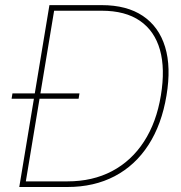

<svg xmlns="http://www.w3.org/2000/svg" viewBox="-20 -748 723 768"><path d="M249.5 0H68.8L72.8 -22.5H249.5Q350.6 -22.5 428.2 -63.5Q505.9 -104.5 555.9 -181.6Q606 -258.8 623.5 -366.2Q641.1 -472.7 619.9 -548.3Q598.6 -624 540 -664.6Q481.4 -705.1 386.7 -705.1H185.5L189.5 -727.5H386.7Q487.3 -727.5 551.5 -684.3Q615.7 -641.1 640.4 -560.3Q665 -479.5 646 -366.2Q627 -250.5 574 -168.5Q521 -86.4 438.7 -43.2Q356.4 0 249.5 0ZM200.2 -727.5 79.6 0H57.1L177.7 -727.5ZM26.4 -353 29.8 -374.5H297.9L294.4 -353Z"/></svg>

Font: Inter 24pt Thin
Style: Italic
Weight: 250
Italic angle: -9.3988°
Version: Version 4.001;git-66647c0bb